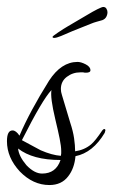

<svg xmlns="http://www.w3.org/2000/svg" viewBox="-24 -530 329 552"><path d="M118 2Q71 2 33 -37Q-4 -77 -4 -124Q-4 -155 12 -155Q22 -155 32 -140Q62 -210 117 -298Q152 -352 199 -352Q209 -352 222.5 -345Q236 -338 236 -328Q236 -321 223 -321Q222 -321 220 -321Q218 -321 215 -322H207Q185 -322 168 -309Q151 -296 151 -274Q151 -266 154 -257L178 -177Q186 -153 189 -132.5Q192 -112 192 -95Q219 -99 238 -115Q250 -125 270 -155Q273 -159 276 -159Q279 -159 279 -155Q279 -154 277 -148Q243 -91 193 -81Q190 -46 172 -23Q153 2 118 2ZM151 -82Q152 -86 152 -89Q152 -92 152 -96Q152 -109 147.5 -131.5Q143 -154 135 -187Q120 -250 124 -271Q98 -244 39 -127Q58 -117 71.5 -109.5Q85 -102 93 -98Q109 -91 123.5 -87Q138 -83 151 -82ZM97 -31Q137 -31 150 -70Q70 -70 28 -103Q30 -81 52 -55Q75 -31 97 -31ZM132 -421Q127 -421 127 -424Q127 -426 143.5 -437Q160 -448 172 -455Q180 -460 195 -468.5Q210 -477 226.5 -487Q243 -497 256 -503.5Q269 -510 273 -510Q279 -510 282 -505Q285 -500 285 -495Q285 -488 281.5 -481.5Q278 -475 270 -472Q263 -470 254 -467.5Q245 -465 238 -462Q223 -456 210.5 -451Q198 -446 183 -440Q165 -432 151.5 -426.5Q138 -421 132 -421Z"/></svg>

Font: Love Light
Style: Regular
Weight: 400
Designer: Robert E. Leuschke
Foundry: Robert E. Leuschke
Version: Version 1.010; ttfautohint (v1.8.3)